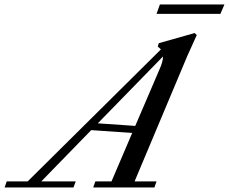

<svg xmlns="http://www.w3.org/2000/svg" viewBox="-89 -821 1003 841"><path d="M596.7 -760.3 611.3 -801.3H894L876.5 -760.3ZM-68.8 0 -59.6 -26.4H32.2L615.7 -604.5Q610.8 -610.4 602.1 -616.7L606.4 -631.8L763.7 -676.3L772.9 -667.5Q737.3 -590.3 731.4 -575.7L500.5 -26.4H596.7L587.4 0H319.3L328.6 -26.4H399.4L490.2 -238.8L310.5 -251L91.8 -26.4H242.7L232.9 0ZM611.3 -521Q625 -551.8 625 -573.7L339.4 -280.8L503.4 -269.5Z"/></svg>

Font: Elstob Medium
Style: Italic
Weight: 500
Italic angle: -20°
Designer: Peter S. Baker
Version: Version 1.015